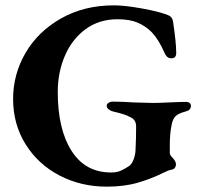

<svg xmlns="http://www.w3.org/2000/svg" viewBox="-20 -684 759 718"><path d="M29 -314Q29 -407 76 -487Q123 -567 209 -615.5Q295 -664 406 -664Q446 -664 510 -652.5Q574 -641 607 -628Q624 -622 627 -604Q639 -525 639 -486Q639 -476 634.5 -471Q630 -466 622 -466Q611 -466 605 -471.5Q599 -477 595 -487Q573 -537 547 -564Q525 -586 495.5 -599Q466 -612 420 -612Q350 -612 299.5 -574.5Q249 -537 222.5 -475Q196 -413 196 -340Q196 -201 247.5 -120Q299 -39 395 -39Q417 -39 432.5 -46Q448 -53 464 -64Q474 -72 480.5 -90Q487 -108 487 -129Q489 -163 489 -211Q489 -237 467 -246Q448 -257 403 -267Q394 -269 386.5 -275Q379 -281 379 -289Q379 -295 386 -299.5Q393 -304 400 -304Q437 -304 479 -301Q533 -299 553 -299Q573 -299 613 -301Q657 -303 677 -303Q684 -303 689 -299Q694 -295 694 -288Q694 -272 674 -267Q647 -260 636.5 -249.5Q626 -239 622 -218Q615 -184 615 -143V-111Q615 -104 628 -91Q638 -79 638 -70Q638 -62 633.5 -56Q629 -50 619 -49Q612 -48 591 -38Q547 -16 496 -1Q445 14 379 14Q283 14 203 -27.5Q123 -69 76 -144Q29 -219 29 -314Z"/></svg>

Font: EB Garamond
Style: Bold
Weight: 700
Designer: Georg Duffner and Octavio Pardo
Foundry: Georg Duffner
Version: Version 1.000; ttfautohint (v1.6)